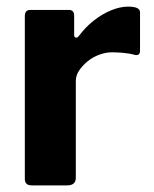

<svg xmlns="http://www.w3.org/2000/svg" viewBox="-20 -560 466 580"><path d="M76 0Q65 0 60 -5Q55 -10 55 -20V-511Q55 -530 71 -530H188Q204 -530 204 -513V-454Q204 -448 208.5 -446.5Q213 -445 218 -451Q238 -478 263.5 -498Q289 -518 316 -529Q343 -540 367 -540Q403 -540 403 -523V-407Q403 -391 388 -394Q370 -399 351 -400.5Q332 -402 318 -402Q300 -402 280.5 -395Q261 -388 245 -375Q229 -362 219 -347Q209 -332 209 -315V-23Q209 0 183 0H76Z"/></svg>

Font: Libre Franklin
Style: Bold
Weight: 700
Designer: Pablo Impallari, Rodrigo Fuenzalida, Nhung Nguyen
Foundry: Impallari Type
Version: Version 3.000